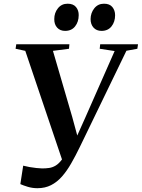

<svg xmlns="http://www.w3.org/2000/svg" viewBox="-20 -976 746 1010"><path d="M177 14Q150.5 14 126.5 6.8Q102.5 -0.5 87 -7.5L102 -104.5Q117.5 -100.5 135.5 -97.2Q153.5 -94 171 -92.2Q188.5 -90.5 201.5 -90Q221 -90 238.5 -92.5Q256 -95 272.5 -104.8Q289 -114.5 305.2 -136Q321.5 -157.5 339 -196L315.5 -109.5L113 -708.5L62 -719.5L65.5 -743H345L343 -719.5L258.5 -708.5L360 -360.5L396.5 -226L361.5 -207.5L428.5 -357L583 -707.5L504.5 -719.5L507 -743H706L702.5 -719.5L645 -709L400.5 -204Q377.5 -156.5 354.5 -116.5Q331.5 -76.5 305.8 -47.2Q280 -18 248.5 -2Q217 14 177 14ZM322.5 -813.5Q296 -813.5 280.5 -830.8Q265 -848 265.5 -876Q265.5 -908.5 284.8 -932.5Q304 -956.5 335.5 -956.5Q365.5 -956.5 380 -938.8Q394.5 -921 394 -896Q394 -861.5 375.2 -837.5Q356.5 -813.5 322.5 -813.5ZM514 -813.5Q487.5 -813.5 472 -830.8Q456.5 -848 456.5 -876Q457 -908.5 476.2 -932.5Q495.5 -956.5 527 -956.5Q557 -956.5 571.2 -938.8Q585.5 -921 585.5 -896Q585.5 -861.5 566.8 -837.5Q548 -813.5 514 -813.5Z"/></svg>

Font: Merriweather 120pt SemiBold
Style: Italic
Weight: 600
Italic angle: -7.8°
Version: Version 2.101